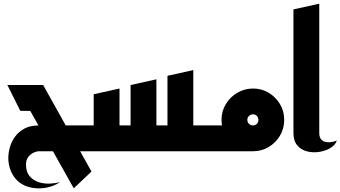

<svg xmlns="http://www.w3.org/2000/svg" viewBox="-20 -820 1846 1041"><path d="M85 169Q56 146 40.5 111Q25 76 25 37Q25 11 33 -19.5Q41 -50 60.5 -77.5Q80 -105 112 -122.5Q144 -140 192 -140H460V0H192Q179 0 162.5 7.5Q146 15 133.5 30.5Q121 46 121 72Q121 112 140.5 135Q160 158 189.5 167.5Q219 177 250.5 175.5Q282 174 306 167Q276 188 236 196.5Q196 205 156 198.5Q116 192 85 169ZM380 201 144 -219H90L20 -359H214L476 110Z M408 0V-140H488V-309L628 -340V-140H688V-359L828 -390V-140H888V-409L1028 -440V-140H1148V0Z M1108 0V-140H1308L1355 0ZM1352.3 0Q1305.5 0 1266.8 -23Q1228 -46 1204.5 -84.8Q1181 -123.6 1181 -169.8Q1181 -217 1204.5 -255.7Q1228 -294.4 1267 -317.2Q1306 -340 1352.5 -340Q1399 -340 1437 -317Q1475 -294 1498 -255.7Q1521 -217.3 1521 -170Q1521 -123 1498 -84.5Q1475 -46 1437 -23Q1399 0 1352.3 0ZM1352 -140Q1365 -140 1373 -148.7Q1381 -157.4 1381 -170Q1381 -182.6 1373 -191.3Q1365 -200 1352 -200Q1339 -200 1330 -191.3Q1321 -182.6 1321 -170Q1321 -157.4 1330 -148.7Q1339 -140 1352 -140Z M1806 -58Q1800 -36 1774.5 -19.5Q1749 -3 1714.5 3Q1680 9 1647.5 1.5Q1615 -6 1593 -30.5Q1571 -55 1571 -100V-769L1711 -800V-100Q1711 -75 1722 -63.5Q1733 -52 1749 -49.5Q1765 -47 1781 -50.5Q1797 -54 1806 -58Z"/></svg>

Font: Reem Kufi
Style: Regular
Weight: 400
Designer: Khaled Hosny
Version: Version 1.6